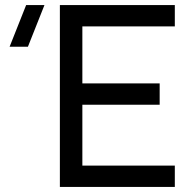

<svg xmlns="http://www.w3.org/2000/svg" viewBox="-20 -740 762 760"><path d="M672 -84.5H306V-325.5H612V-410H306V-635.5H672V-720H217V0H672ZM18 -555H90.5L156 -720H83.5Z"/></svg>

Font: Eudonet Medium
Style: Regular
Weight: 500
Designer: Mikhail Sharanda
Foundry: Mikhail Sharanda
Version: Version 4.503;Glyphs 3.1.2 (3151)